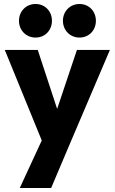

<svg xmlns="http://www.w3.org/2000/svg" viewBox="-20 -736 574 961"><path d="M79 205H236L322 2L530 -486H365L266 -191L169 -486H4L189 -33ZM75 -632C75 -585 110 -548 158 -548C206 -548 240 -585 240 -632C240 -679 206 -716 158 -716C110 -716 75 -679 75 -632ZM295 -632C295 -585 330 -548 378 -548C426 -548 460 -585 460 -632C460 -679 426 -716 378 -716C330 -716 295 -679 295 -632Z"/></svg>

Font: MV Cash
Style: Bold
Weight: 700
Designer: Rodrigo Fuenzalida
Foundry: fragTYPE
Version: Version 1.100;Glyphs 3.1.2 (3151)